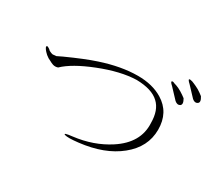

<svg xmlns="http://www.w3.org/2000/svg" viewBox="-121 -972 1242 1111"><g transform="rotate(30 500.0 -416.5)"><path d="M128.9 -468.8 105.5 -466.8Q95.7 -468.8 87.9 -472.7Q78.1 -476.6 73.2 -483.4Q59.6 -493.2 53.7 -492.2Q48.8 -490.2 51.8 -481.4Q55.7 -472.7 66.4 -460.9Q78.1 -447.3 96.7 -435.5L108.4 -429.7Q127.9 -418.9 137.7 -416Q154.3 -411.1 170.9 -417Q229.5 -473.6 360.4 -525.4Q496.1 -579.1 600.6 -582Q704.1 -580.1 751 -535.2Q796.9 -493.2 796.9 -406.2Q803.7 -278.3 674.8 -194.3Q574.2 -128.9 443.4 -113.3Q380.9 -106.4 401.4 -98.6Q422.9 -91.8 490.2 -99.6Q654.3 -118.2 752.9 -198.2Q852.5 -278.3 852.5 -394.5Q852.5 -509.8 760.7 -565.4Q693.4 -606.4 595.7 -606.4Q485.4 -606.4 353.5 -562.5Q279.3 -538.1 163.1 -485.4ZM897.5 -729.5 882.8 -735.4Q866.2 -740.2 862.3 -737.3Q856.4 -733.4 877.9 -713.9L938.5 -649.4Q958 -632.8 973.6 -643.6Q990.2 -654.3 969.7 -686.5Q954.1 -699.2 933.6 -711.9Q912.1 -723.6 897.5 -729.5ZM815.4 -668.9 799.8 -673.8Q786.1 -680.7 781.2 -676.8Q774.4 -671.9 795.9 -653.3L856.4 -588.9Q876 -572.3 891.6 -582Q908.2 -592.8 888.7 -626Q871.1 -639.6 851.6 -651.4Q830.1 -664.1 815.4 -668.9Z"/></g></svg>

Font: BatangChe
Style: Regular
Weight: 400
Monospace: yes
Version: Version 2.21